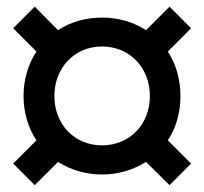

<svg xmlns="http://www.w3.org/2000/svg" viewBox="-20 -619 607 571"><path d="M152.5 -137.5C189.2 -114.2 234.2 -100 283.3 -100C332.5 -100 377.5 -114.2 414.2 -137.5L484.2 -68.3L548.3 -132.5L479.2 -201.7C503.3 -238.3 516.7 -283.3 516.7 -333.3C516.7 -383.3 503.3 -428.3 479.2 -465.8L548.3 -535L484.2 -599.2L414.2 -529.2C377.5 -553.3 332.5 -566.7 283.3 -566.7C234.2 -566.7 189.2 -553.3 152.5 -529.2L83.3 -599.2L19.2 -535L88.3 -465.8C64.2 -428.3 50 -383.3 50 -333.3C50 -283.3 64.2 -238.3 88.3 -201.7L19.2 -132.5L83.3 -68.3ZM283.3 -186.7C201.7 -186.7 141.7 -249.2 141.7 -333.3C141.7 -417.5 201.7 -480.8 283.3 -480.8C365.8 -480.8 425.8 -417.5 425.8 -333.3C425.8 -249.2 365.8 -186.7 283.3 -186.7Z"/></svg>

Font: Familjen Grotesk Medium
Style: Regular
Weight: 500
Designer: Anders Wikstroem, Jonas Baeckman, Matilda Gysing, Kristian Moeller
Foundry: Familjen STHLM AB
Version: Version 2.000